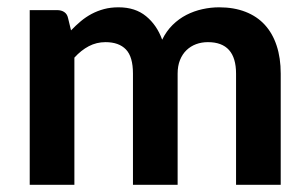

<svg xmlns="http://www.w3.org/2000/svg" viewBox="-20 -513 853 533"><path d="M62.5 0V-484.9H138.7Q150.4 -484.9 158.4 -479.5Q166.5 -474.1 168.9 -462.9L177.2 -428.7Q190.4 -442.4 204.3 -454.1Q218.3 -465.8 234.4 -474.4Q250.5 -482.9 268.8 -487.8Q287.1 -492.7 309.1 -492.7Q355.5 -492.7 385.5 -468Q415.5 -443.4 430.2 -402.8Q441.9 -426.8 459.2 -443.8Q476.6 -460.9 497.6 -471.7Q518.6 -482.4 541.7 -487.5Q564.9 -492.7 588.4 -492.7Q629.4 -492.7 661.4 -480.2Q693.4 -467.8 715.1 -444.1Q736.8 -420.4 748 -386.2Q759.3 -352.1 759.3 -308.6V0H635.3V-308.6Q635.3 -396 557.1 -396Q539.6 -396 524.4 -390.4Q509.3 -384.8 497.8 -373.8Q486.3 -362.8 479.7 -346.4Q473.1 -330.1 473.1 -308.6V0H349.1V-308.6Q349.1 -355.5 329.6 -375.7Q310.1 -396 272.9 -396Q248 -396 226.6 -384.8Q205.1 -373.5 186.5 -353V0Z"/></svg>

Font: Carlito
Style: Bold
Weight: 700
Designer: Lukasz Dziedzic
Foundry: tyPoland Lukasz Dziedzic
Version: Version 1.104